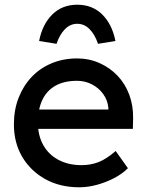

<svg xmlns="http://www.w3.org/2000/svg" viewBox="-20 -785 626 815"><path d="M39 -257Q39 -319 59 -370Q79 -421 114.5 -458.5Q150 -496 199.5 -516.5Q249 -537 307 -537Q358 -537 402 -517.5Q446 -498 478.5 -464Q511 -430 528.5 -383.5Q546 -337 545 -282L544 -238H115L92 -320H455L440 -303V-327Q437 -360 418 -386Q399 -412 370 -427Q341 -442 307 -442Q253 -442 216 -421.5Q179 -401 160 -361.5Q141 -322 141 -264Q141 -209 164 -168.5Q187 -128 229 -106Q271 -84 326 -84Q365 -84 398.5 -97Q432 -110 471 -144L523 -71Q499 -47 464.5 -29Q430 -11 391.5 -0.5Q353 10 316 10Q235 10 172.5 -24.5Q110 -59 74.5 -119Q39 -179 39 -257ZM146 -611Q160 -682 202 -723.5Q244 -765 308 -765Q372 -765 414 -723.5Q456 -682 470 -611L396 -599Q383 -638 360.5 -661Q338 -684 308 -684Q278 -684 255.5 -661Q233 -638 220 -599Z"/></svg>

Font: Our Lexend
Style: Regular
Weight: 400
Designer: Bonnie Shaver-Troup, Thomas Jockin
Foundry: Lexend
Version: Version 1.007